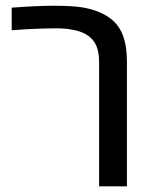

<svg xmlns="http://www.w3.org/2000/svg" viewBox="-20 -661 547 681"><path d="M331.5 0V-440.9Q331.5 -494.6 307.4 -521.2Q283.2 -547.9 235.8 -555.7Q224.1 -558.1 210.4 -559.3Q196.8 -560.5 181.2 -560.5Q161.1 -560.5 133.1 -559.8Q105 -559.1 75.4 -557.4Q45.9 -555.7 21.5 -553.7V-633.8Q65.9 -637.2 103.3 -638.9Q140.6 -640.6 171.4 -640.6Q232.9 -640.6 268.8 -635.3Q304.7 -629.9 335 -616.7Q364.7 -603.5 384.8 -584.2Q404.8 -564.9 416.5 -534.2Q423.8 -513.2 427 -491Q430.2 -468.8 430.2 -440.9V0Z"/></svg>

Font: Open Sans Medium
Style: Regular
Weight: 500
Designer: Monotype Design Team
Foundry: Monotype Imaging Inc.
Version: Version 3.000